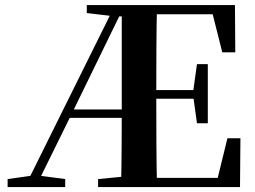

<svg xmlns="http://www.w3.org/2000/svg" viewBox="-20 -761 1039 781"><path d="M472.3 0Q474.3 -82.1 474.8 -164Q475.3 -246 475.3 -319.3V-740.5H618.7Q616.7 -655.6 616.2 -567.7Q615.7 -479.8 615.7 -387.2V-359.2Q615.7 -263 616.2 -174.8Q616.7 -86.6 618.7 0ZM11 0V-32.6L115.6 -47.3H134.1L245.2 -32.6V0ZM781.2 -259.7 766 -369.7V-390.7L781.2 -500.1H825.3V-259.7ZM884.2 -548 845.2 -702.9H545.2V-740.5H935.7L937.1 -548ZM545.2 0V-37.4H865.6L905.1 -198.6H958L956.3 0ZM333.1 -707.9V-740.5H545.2V-694.2H449.3ZM379 0V-32.6L530.9 -47.3H545.2V0ZM80.9 0 448.1 -740.5H487.4L272.1 -298.8L124.8 0ZM244.2 -281.6 255.7 -315.8H546.7V-281.6ZM545.2 -359.5V-394.7H791.3V-359.5Z"/></svg>

Font: Noto Serif KR
Style: Regular
Weight: 200
Designer: Ryoko NISHIZUKA 西塚涼子 (kana & ideographs); Frank Grießhammer (Latin, Greek & Cyrillic); Wenlong ZHANG 张文龙 (bopomofo); San
Foundry: Adobe
Version: Version 2.001;hotconv 1.1.0;makeotfexe 2.6.0